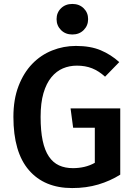

<svg xmlns="http://www.w3.org/2000/svg" viewBox="-20 -939 683 974"><path d="M346 15Q205 15 126.5 -76Q48 -167 48 -346Q48 -435 74 -502.5Q100 -570 143.5 -615Q187 -660 244.5 -683Q302 -706 365 -706Q439 -706 491 -684Q543 -662 585 -624L513 -550Q481 -579 447 -592.5Q413 -606 370 -606Q332 -606 299 -592Q266 -578 240.5 -547Q215 -516 200.5 -466.5Q186 -417 186 -346Q186 -275 196.5 -225.5Q207 -176 228 -145Q249 -114 279.5 -100Q310 -86 350 -86Q380 -86 408 -92.5Q436 -99 461 -113V-291H351L338 -389H590V-53Q539 -21 478.5 -3Q418 15 346 15ZM427 -842Q427 -809 404.5 -786.5Q382 -764 347 -764Q312 -764 289.5 -786.5Q267 -809 267 -842Q267 -875 289.5 -897Q312 -919 347 -919Q382 -919 404.5 -897Q427 -875 427 -842Z"/></svg>

Font: Qnwhxotralxmqkhsjrfbfhwcoqn
Style: Regular
Weight: 500
Designer: Carrois Corporate & Edenspiekermann
Foundry: Carrois Corporate GbR & Edenspiekermann AG
Version: Version 2.001